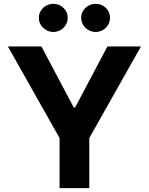

<svg xmlns="http://www.w3.org/2000/svg" viewBox="-20 -966 764 986"><path d="M20.6 -727.3 285.9 -257.1V0H438.6V-257.1L703.8 -727.3H531.6L365.8 -414.1H358.7L192.8 -727.3ZM253.9 -801.8C295.1 -801.8 327.8 -834.9 327.8 -874.3C327.8 -914.4 295.1 -946.4 253.9 -946.4C213.1 -946.4 179.3 -914.4 179.3 -874.3C179.3 -834.9 213.1 -801.8 253.9 -801.8ZM471.2 -801.8C512.4 -801.8 545.1 -834.9 545.1 -874.3C545.1 -914.4 512.4 -946.4 471.2 -946.4C430.4 -946.4 396.7 -914.4 396.7 -874.3C396.7 -834.9 430.4 -801.8 471.2 -801.8Z"/></svg>

Font: Karasuma Gothic
Style: Bold
Weight: 700
Designer: Rasmus Andersson / Ryoko Nishizuka
Foundry: Genbu
Version: Version 1.00